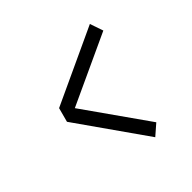

<svg xmlns="http://www.w3.org/2000/svg" viewBox="-127 -662 804 803"><g transform="rotate(-30 275.0 -260.5)"><path d="M403 -534.5 438 -482.5 172.5 -261 438 -39.5 403 12.5 115.5 -228V-294Z"/></g></svg>

Font: Trispace SemiCondensed Light
Style: Regular
Weight: 300
Width: 4
Designer: Tyler Finck
Foundry: Etcetera Type Company
Version: Version 1.210; ttfautohint (v1.8.3)